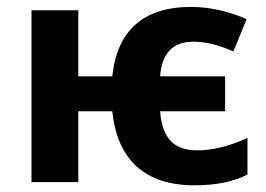

<svg xmlns="http://www.w3.org/2000/svg" viewBox="-20 -537 783 566"><path d="M553.7 9.3Q444.8 9.3 383.5 -45.7Q322.3 -100.6 311 -209H210.9V0H72.8V-506.8H210.9V-312H311Q321.8 -414.1 380.1 -465.3Q438.5 -516.6 543.9 -516.6Q585.4 -516.6 628.7 -506.6Q671.9 -496.6 707 -480.5L668 -385.3Q604 -414.1 549.8 -414.1Q504.4 -414.1 480 -388.4Q455.6 -362.8 452.1 -312H643.6V-209H452.1Q456.1 -150.9 482.4 -122.3Q508.8 -93.8 561 -93.8Q629.9 -93.8 709.5 -130.4V-22.5Q647.9 9.3 553.7 9.3Z"/></svg>

Font: Bpm'online Open Sans
Style: Bold
Weight: 700
Foundry: Ascender Corporation
Version: Version 1.10